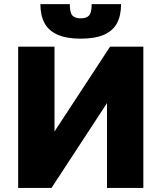

<svg xmlns="http://www.w3.org/2000/svg" viewBox="-20 -931 800 951"><path d="M70 0V-700H250V-279.7L525.3 -700H690V0H510V-420.3L235 0ZM380 -739.5Q310.2 -739.5 265.8 -758.9Q221.3 -778.3 200.7 -816.3Q180 -854.2 180 -910.5H325.7Q325.7 -869.2 338.2 -854.7Q350.8 -840.2 380 -840.2Q409.1 -840.2 421.5 -854.7Q434 -869.2 434 -910.5H579.7Q579.7 -854.2 559.5 -816.3Q539.3 -778.3 494.9 -758.9Q450.5 -739.5 380 -739.5Z"/></svg>

Font: Golos Text
Style: Regular
Weight: 400
Designer: A.Korolkova, Vitaly Kuzmin
Foundry: ParaType Ltd
Version: Version 2.004